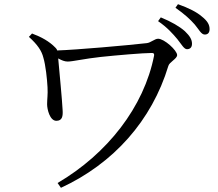

<svg xmlns="http://www.w3.org/2000/svg" viewBox="-20 -846 1040 917"><path d="M827 -659C847 -634 859 -611 873 -611C888 -611 897 -620 897 -637C897 -657 887 -674 863 -697C837 -720 799 -742 748 -763L735 -745C779 -715 806 -684 827 -659ZM910 -729C931 -704 941 -681 958 -681C973 -681 981 -690 981 -707C981 -728 971 -746 943 -768C920 -788 881 -808 830 -826L818 -809C863 -777 888 -754 910 -729ZM133 -686 118 -670C160 -632 179 -603 187 -571C198 -535 205 -468 207 -429C209 -394 205 -374 205 -348C205 -324 218 -269 249 -269C278 -269 281 -292 279 -321C277 -366 263 -510 258 -567C274 -558 289 -552 303 -552C327 -552 386 -566 461 -574C536 -582 664 -593 705 -593C714 -593 717 -590 716 -581C668 -335 492 -111 255 28L271 51C522 -65 705 -270 784 -531C789 -550 826 -565 826 -583C826 -605 765 -661 735 -661C719 -661 700 -642 681 -640C584 -629 345 -608 253 -605C252 -610 249 -614 245 -618C215 -649 178 -669 133 -686Z"/></svg>

Font: Noto Serif CJK TC
Style: Regular
Weight: 400
Designer: Ryoko NISHIZUKA 西塚涼子 (kana & ideographs); Frank Grießhammer (Latin, Greek & Cyrillic); Wenlong ZHANG 张文龙 (bopomofo); San
Foundry: Adobe
Version: Version 2.001;hotconv 1.1.0;makeotfexe 2.6.0